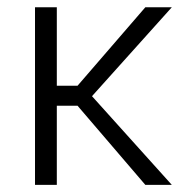

<svg xmlns="http://www.w3.org/2000/svg" viewBox="-20 -518 518 538"><path d="M387.2 -497.6H461.4L237.8 -248.5L461.4 0H387.2L197.3 -221.7H139.2V0H78.1V-497.6H139.2V-277.8H197.3Z"/></svg>

Font: Estedad-FD Light
Style: Regular
Weight: 300
Designer: Amin Abedi
Version: Version 7.3